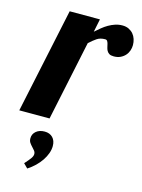

<svg xmlns="http://www.w3.org/2000/svg" viewBox="-152 -567 655 883"><g transform="rotate(15 175.5 -125.5)"><path d="M-38.1 0 67.9 -500H211.9L199.2 -438Q212.4 -449.7 226.1 -460.9Q239.7 -472.2 254.6 -480.7Q269.5 -489.3 285.6 -494.6Q301.8 -500 319.8 -500Q336.9 -500 349.9 -493.7Q362.8 -487.3 371.6 -477.1Q380.4 -466.8 384.8 -453.1Q389.2 -439.5 389.2 -424.8Q389.2 -411.6 384.8 -398.7Q380.4 -385.7 371.3 -375.5Q362.3 -365.2 348.6 -358.6Q335 -352.1 316.9 -352.1Q302.7 -352.1 295.2 -356.9Q287.6 -361.8 283.7 -369.1Q279.8 -376.5 278.1 -385Q276.4 -393.6 274.4 -400.9Q272.5 -408.2 269.3 -413.1Q266.1 -418 258.8 -418Q235.8 -418 220.2 -407.5Q204.6 -397 186 -379.9L106 0ZM44.4 110.8Q44.4 90.3 60.1 77.1Q75.7 64 100.6 64Q124.5 64 138.9 78.6Q153.3 93.3 153.3 119.1Q153.3 135.7 147 153.6Q140.6 171.4 129.2 188.5Q117.7 205.6 101.6 221.2Q85.4 236.8 66.4 249L46.4 229Q64.9 208.5 72.8 197.3Q80.6 186 80.6 176.8Q80.6 168 75 160.9Q69.3 153.8 62.5 146.7Q55.7 139.6 50 131.3Q44.4 123 44.4 110.8Z"/></g></svg>

Font: Lobster
Style: Regular
Weight: 400
Designer: Pablo Impallari
Foundry: Pablo Impallari
Version: Version 1.007; ttfautohint (v1.1) -l 8 -r 50 -G 50 -x 14 -D 